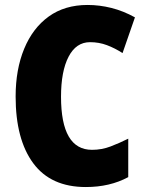

<svg xmlns="http://www.w3.org/2000/svg" viewBox="-20 -744 590 774"><path d="M343 -574Q287 -574 256.5 -515.5Q226 -457 226 -354Q226 -140 351 -140Q390 -140 425.5 -153.5Q461 -167 497 -185V-30Q423 10 326 10Q185 10 114 -86Q43 -182 43 -355Q43 -464 77.5 -547.5Q112 -631 176.5 -677.5Q241 -724 333 -724Q381 -724 429 -712Q477 -700 524 -674L474 -530Q443 -550 411 -562Q379 -574 343 -574Z"/></svg>

Font: Noto Sans Gujarati Condensed Black
Style: Regular
Weight: 900
Width: 3
Designer: Jelle Bosma - Monotype Design Team, Universal Thirst
Foundry: Monotype Imaging Inc.
Version: Version 2.106; ttfautohint (v1.8.4.7-5d5b)